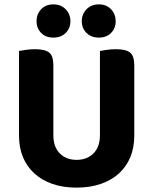

<svg xmlns="http://www.w3.org/2000/svg" viewBox="-20 -841 701 878"><path d="M330 17Q268 17 219.5 0Q171 -17 137 -48Q103 -79 85 -122.5Q67 -166 67 -220V-608Q78 -610 98.5 -613Q119 -616 140 -616Q185 -616 204.5 -601Q224 -586 224 -542V-223Q224 -169 253.5 -139.5Q283 -110 330 -110Q378 -110 407.5 -139.5Q437 -169 437 -223V-608Q448 -610 468.5 -613Q489 -616 510 -616Q555 -616 574.5 -601Q594 -586 594 -542V-220Q594 -166 576 -122.5Q558 -79 524 -48Q490 -17 441 0Q392 17 330 17ZM302 -744Q302 -712 280.5 -690.5Q259 -669 224 -669Q189 -669 168 -690.5Q147 -712 147 -744Q147 -776 168 -798.5Q189 -821 224 -821Q259 -821 280.5 -798.5Q302 -776 302 -744ZM509 -744Q509 -712 488 -690.5Q467 -669 432 -669Q397 -669 375.5 -690.5Q354 -712 354 -744Q354 -776 375.5 -798.5Q397 -821 432 -821Q467 -821 488 -798.5Q509 -776 509 -744Z"/></svg>

Font: Baloo Da 2
Style: Bold
Weight: 700
Designer: Noopur Datye, Sulekha Rajkumar and Ek Type
Foundry: Ek Type
Version: Version 1.640;hotconv 1.0.111;makeotfexe 2.5.65597; ttfautoh